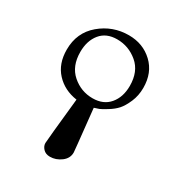

<svg xmlns="http://www.w3.org/2000/svg" viewBox="-159 -707 819 878"><g transform="rotate(30 250.0 -268.0)"><path d="M54 -400Q54 -490 118.5 -544.5Q183 -599 268 -599Q343 -599 394 -551Q445 -503 445 -423Q445 -382 430 -347.5Q415 -313 398.5 -294.5Q382 -276 355 -259.5Q328 -243 319 -239.5Q310 -236 296 -232L294 -231Q296 -210 302 -154.5Q308 -99 312.5 -55Q317 -11 317 -8Q317 23 290 43Q263 63 232 63Q209 63 196 49Q183 35 183 19Q183 6 207 -224Q139 -234 96.5 -280Q54 -326 54 -400ZM113 -422Q113 -347 159.5 -306.5Q206 -266 267 -266Q324 -266 355.5 -303.5Q387 -341 387 -400Q387 -476 339.5 -516Q292 -556 231 -556Q174 -556 143.5 -518.5Q113 -481 113 -422Z"/></g></svg>

Font: CMU Serif
Style: Roman
Weight: 500
Version: Version 0.7.0